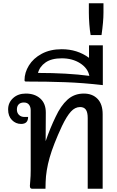

<svg xmlns="http://www.w3.org/2000/svg" viewBox="-20 -1162 722 1182"><path d="M612 -459V0H520V-435Q520 -471 508.5 -487Q497 -503 473 -503Q442 -503 416.5 -475Q391 -447 362 -387Q308 -271 285.5 -191.5Q263 -112 261 -42L260 0H179Q171 0 167.5 -4Q164 -8 164 -18Q164 -25 166.5 -51.5Q169 -78 169 -112V-483Q169 -504 158.5 -517.5Q148 -531 127 -531Q106 -531 95 -519.5Q84 -508 84 -488Q84 -467 97 -454.5Q110 -442 130 -442H153Q153 -399 110 -399Q77 -399 53.5 -423Q30 -447 30 -488Q30 -530 60.5 -558Q91 -586 139 -586Q194 -586 228 -555.5Q262 -525 262 -469L261 -293Q289 -374 322 -442Q354 -511 395.5 -548.5Q437 -586 496 -586Q549 -586 580.5 -553.5Q612 -521 612 -459Z M613 -883V-638Q491 -652 382 -656Q273 -660 141 -660Q135 -660 133 -662Q131 -664 131 -669Q131 -715 158 -759Q185 -803 237 -831Q289 -859 360 -859Q456 -859 528 -806V-883ZM530 -695Q521 -742 473.5 -772.5Q426 -803 360 -803Q297 -803 260.5 -777.5Q224 -752 214 -713Q394 -713 530 -695Z M527 -1084V-1142H617V-1084Q617 -1030 605 -946H538Q533 -973 530 -1012.5Q527 -1052 527 -1084Z"/></svg>

Font: Krub Medium
Style: Regular
Weight: 500
Designer: Ekaluck Peanpanawate
Foundry: Cadson Demak Co.,Ltd.
Version: Version 1.000; ttfautohint (v1.6)